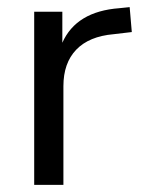

<svg xmlns="http://www.w3.org/2000/svg" viewBox="-20 -519 398 539"><path d="M76 0V-486H155V-399Q194 -487 315 -496L344 -499L350 -429L299 -423Q230 -417 194 -379.5Q158 -342 158 -277V0Z"/></svg>

Font: Nunito Sans
Style: Regular
Weight: 400
Designer: Vernon Adams
Foundry: Vernon Adams
Version: Version 3.101; ttfautohint (v1.8.4.7-5d5b);gftools[0.9.27]